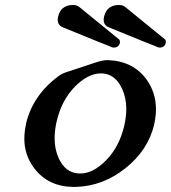

<svg xmlns="http://www.w3.org/2000/svg" viewBox="-20 -713 672 755"><path d="M412.1 -530.8Q409.7 -530.8 228.5 -605Q207 -613.3 207 -634.8Q207 -640.6 208.5 -647.5Q219.2 -693.4 267.6 -693.4Q282.7 -693.4 293 -684.6L448.7 -557.6Q453.1 -550.8 451.2 -543.9Q446.8 -525.9 426.3 -525.9Q420.9 -525.9 412.1 -530.8ZM592.8 -530.8Q590.3 -530.8 409.2 -605Q387.7 -613.3 387.7 -634.8Q387.7 -640.6 389.2 -647.5Q399.9 -693.4 448.2 -693.4Q463.4 -693.4 473.6 -684.6L629.4 -557.6Q632.3 -552.7 632.3 -547.9Q632.3 -545.9 631.8 -543.9Q627.4 -525.9 606.9 -525.9Q601.6 -525.9 592.8 -530.8ZM376 -424.3Q325.7 -424.3 273.4 -371.1Q221.7 -317.9 202.6 -234.9Q194.8 -200.2 194.8 -169.4Q194.8 -127 210 -92.8Q236.3 -33.2 290.5 -30.8H296.9Q347.2 -31.2 398.4 -84Q449.7 -136.7 468.8 -219.7Q476.6 -254.4 476.6 -284.7Q476.6 -327.1 460.9 -362.3Q434.1 -421.9 381.3 -424.3ZM586.4 -224.1Q563 -123 473.6 -51.8Q384.3 19.5 277.3 22H269.5Q169.9 21.5 114.3 -51.8Q75.7 -103 75.7 -167Q75.7 -195.8 82.5 -225.6V-227.1Q108.4 -337.4 209 -413.1Q222.7 -423.3 243.7 -430.2Q264.6 -436.5 295.9 -447.3Q327.1 -458 356 -467.3Q384.3 -476.6 402.3 -476.6H404.3Q504.4 -472.7 556.6 -399.9Q593.3 -348.6 593.3 -283.7Q593.3 -256.8 586.9 -227.1Z"/></svg>

Font: Caudex
Style: Bold
Weight: 700
Italic angle: -13°
Version: Version 1.04